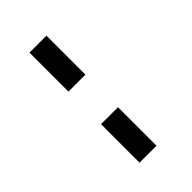

<svg xmlns="http://www.w3.org/2000/svg" viewBox="-280 -915 1209 1209"><g transform="rotate(-45 325.0 -310.0)"><path d="M222 -453V-800H373V-453ZM222 180V-163H373V180Z"/></g></svg>

Font: Trispace Thin ExtraBold
Style: Regular
Weight: 800
Version: Version 1.210